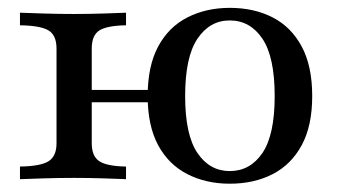

<svg xmlns="http://www.w3.org/2000/svg" viewBox="-20 -447 857 479"><path d="M553.2 11.3Q494.4 11.3 447.6 -12.5Q400.8 -36.3 374.6 -84.7Q348.4 -133.1 348.4 -207.3Q348.4 -282.3 374.6 -331Q400.8 -379.8 447.6 -403.6Q494.4 -427.4 553.2 -427.4Q613.7 -427.4 660.1 -403.6Q706.5 -379.8 732.7 -331Q758.9 -282.3 758.9 -207.3Q758.9 -133.1 732.7 -84.7Q706.5 -36.3 660.1 -12.5Q613.7 11.3 553.2 11.3ZM29.8 0V-31.5Q81.5 -32.3 101.2 -44.8Q121 -57.3 121 -89.5V-325.8Q121 -358.9 101.2 -371Q81.5 -383.1 29.8 -383.9V-415.3Q49.2 -414.5 88.3 -413.3Q127.4 -412.1 164.5 -412.1Q201.6 -412.1 238.7 -413.3Q275.8 -414.5 294.4 -415.3V-383.9Q246.8 -383.1 227.8 -371Q208.9 -358.9 208.9 -325.8V-89.5Q208.9 -57.3 227.8 -44.8Q246.8 -32.3 294.4 -31.5V0Q275.8 -0.8 238.7 -2Q201.6 -3.2 164.5 -3.2Q127.4 -3.2 88.3 -2Q49.2 -0.8 29.8 0ZM171 -191.9V-222.6H392.7V-191.9ZM553.2 -20.2Q604 -20.2 634.7 -65.3Q665.3 -110.5 665.3 -207.3Q665.3 -304.8 634.7 -350.4Q604 -396 553.2 -396Q503.2 -396 472.6 -350.4Q441.9 -304.8 441.9 -207.3Q441.9 -110.5 472.6 -65.3Q503.2 -20.2 553.2 -20.2Z"/></svg>

Font: Playfair 12pt Medium
Style: Regular
Weight: 500
Designer: Claus Eggers Sørensen
Foundry: Claus Eggers Sørensen
Version: Version 2.000;gftools[0.9.28]